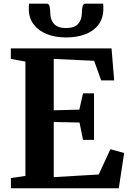

<svg xmlns="http://www.w3.org/2000/svg" viewBox="-20 -1000 690 1020"><path d="M115 -65.5V-673L37.5 -687V-743H572.5L586.5 -573H517.5L480 -677L265.5 -687V-414L401.5 -417.5L421 -504H479.5V-257H421L402.5 -349L265.5 -352V-59L504.5 -73L566.5 -207.5L639.5 -187L611 0H38V-54ZM229 -980.5Q240.5 -980.5 243.8 -963.8Q247 -947 247 -932Q247 -895 267 -873Q287 -851 331 -851Q375 -851 395 -873Q415 -895 415 -932Q415 -947 418.2 -963.8Q421.5 -980.5 433 -980.5H528Q528.5 -974 528.8 -967.2Q529 -960.5 529 -953Q529 -904 504 -870Q479 -836 434.5 -818.5Q390 -801 331 -801Q274 -801 229.2 -818.8Q184.5 -836.5 158.8 -870.5Q133 -904.5 133 -953Q133 -960.5 133.5 -967.2Q134 -974 134 -980.5Z"/></svg>

Font: Merriweather 36pt
Style: Bold
Weight: 700
Designer: Eben Sorkin
Foundry: Eben Sorkin
Version: Version 2.100